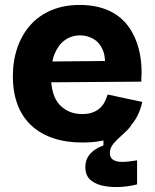

<svg xmlns="http://www.w3.org/2000/svg" viewBox="-20 -562 627 776"><path d="M534 183Q510 190 475 193Q440 196 405 190.5Q370 185 347.5 167Q325 149 325 113Q325 89 335.5 72Q346 55 363 43.5Q380 32 398 26V-60L481 -83L509 -53Q496 -36 476 -18.5Q456 -1 440 17Q424 35 424 56Q424 75 436 83Q448 91 466 92Q484 93 502.5 90.5Q521 88 534 86ZM313 14Q247 14 195 -3.5Q143 -21 106.5 -55Q70 -89 51 -139Q32 -189 32 -254Q32 -317 50.5 -370Q69 -423 103.5 -461.5Q138 -500 188.5 -521Q239 -542 302 -542Q366 -542 414.5 -521.5Q463 -501 494.5 -461Q526 -421 541 -363.5Q556 -306 551 -232L138 -229V-313L459 -316L402 -277Q409 -327 396 -358.5Q383 -390 358 -404.5Q333 -419 304 -419Q269 -419 242.5 -400Q216 -381 201 -345Q186 -309 186 -257Q186 -175 221.5 -138Q257 -101 312 -101Q339 -101 357 -108.5Q375 -116 386.5 -127.5Q398 -139 404.5 -153Q411 -167 415 -180L555 -150Q547 -113 529.5 -83Q512 -53 482.5 -31Q453 -9 411.5 2.5Q370 14 313 14Z"/></svg>

Font: Bricolage Grotesque 96pt ExtraBold ExtraBold
Style: Regular
Weight: 800
Version: Version 1.001;gftools[0.9.33.dev8+g029e19f]